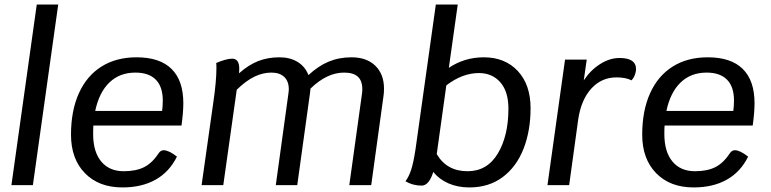

<svg xmlns="http://www.w3.org/2000/svg" viewBox="-20 -811 3377 841"><path d="M141 -791H235L124 0H30Z M389 -261Q388 -249 388 -224Q388 -146 423.5 -103.5Q459 -61 522 -61Q576 -61 611.5 -79Q647 -97 675 -140Q684 -153 697 -153Q719 -153 755 -125Q722 -58 661.5 -24Q601 10 516 10Q413 10 352 -52.5Q291 -115 291 -221Q291 -326 325.5 -402.5Q360 -479 424.5 -519.5Q489 -560 578 -560Q680 -560 731.5 -509Q783 -458 783 -359Q783 -319 775 -261ZM397 -325H690Q693 -346 693 -371Q693 -431 662.5 -462Q632 -493 573 -493Q504 -493 459 -449.5Q414 -406 397 -325Z M1662 -423Q1662 -403 1660 -392L1606 0H1510L1564 -389Q1567 -406 1567 -420Q1567 -457 1547.5 -475Q1528 -493 1487 -493Q1412 -493 1340 -423L1338 -404L1282 0H1188L1243 -399Q1245 -413 1245 -420Q1245 -455 1225 -474Q1205 -493 1169 -493Q1131 -493 1094 -475Q1057 -457 1017 -418L958 0H863L914 -360Q928 -455 928 -513Q928 -530 927 -535Q945 -543 964 -548.5Q983 -554 997 -554Q1028 -554 1028 -510Q1028 -497 1027 -490Q1069 -527 1111 -543.5Q1153 -560 1204 -560Q1251 -560 1284 -539.5Q1317 -519 1331 -482Q1374 -522 1419.5 -541Q1465 -560 1520 -560Q1586 -560 1624 -523Q1662 -486 1662 -423Z M2304 -337Q2304 -238 2273 -159Q2242 -80 2181.5 -35Q2121 10 2036 10Q1985 10 1944 -8Q1903 -26 1878 -58Q1859 2 1827 2Q1788 2 1756 -17Q1771 -37 1781 -67.5Q1791 -98 1800 -157L1889 -791H1985L1946 -514Q2015 -560 2099 -560Q2192 -560 2248 -500Q2304 -440 2304 -337ZM2207 -335Q2207 -410 2171.5 -450.5Q2136 -491 2078 -491Q2005 -491 1935 -437L1893 -136Q1937 -61 2028 -61Q2114 -61 2160.5 -138.5Q2207 -216 2207 -335Z M2766 -508 2765 -498Q2760 -473 2746 -459Q2722 -472 2680 -472Q2615 -472 2570.5 -423.5Q2526 -375 2513 -290L2473 0H2378L2455 -550H2550L2537 -459Q2566 -503 2608 -530Q2650 -557 2694 -557Q2766 -557 2766 -508Z M2891 -261Q2890 -249 2890 -224Q2890 -146 2925.5 -103.5Q2961 -61 3024 -61Q3078 -61 3113.5 -79Q3149 -97 3177 -140Q3186 -153 3199 -153Q3221 -153 3257 -125Q3224 -58 3163.5 -24Q3103 10 3018 10Q2915 10 2854 -52.5Q2793 -115 2793 -221Q2793 -326 2827.5 -402.5Q2862 -479 2926.5 -519.5Q2991 -560 3080 -560Q3182 -560 3233.5 -509Q3285 -458 3285 -359Q3285 -319 3277 -261ZM2899 -325H3192Q3195 -346 3195 -371Q3195 -431 3164.5 -462Q3134 -493 3075 -493Q3006 -493 2961 -449.5Q2916 -406 2899 -325Z"/></svg>

Font: Krub Medium
Style: Italic
Weight: 500
Italic angle: -8°
Designer: Ekaluck Peanpanawate
Foundry: Cadson Demak Co.,Ltd.
Version: Version 1.000; ttfautohint (v1.6)